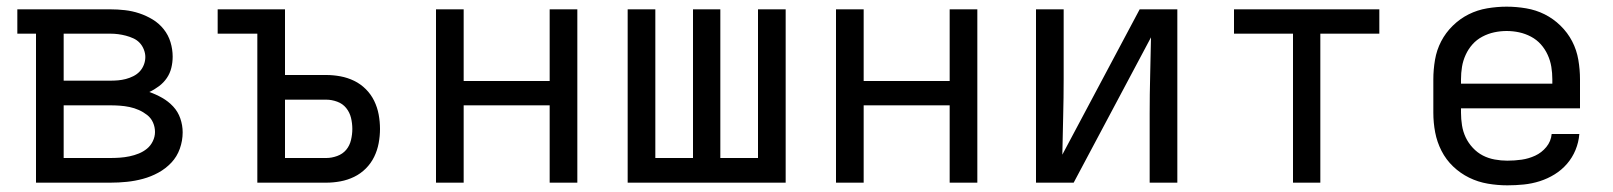

<svg xmlns="http://www.w3.org/2000/svg" viewBox="-20 -548 4840 576"><path d="M88 0V-447H32V-520H311Q333 -520 355 -517.5Q377 -515 398 -508Q419 -501 438 -489.5Q457 -478 471 -460.5Q485 -443 491.5 -421.5Q498 -400 498 -378Q498 -361 494 -344.5Q490 -328 480.5 -314Q471 -300 457 -289.5Q443 -279 428 -272Q448 -265 466.5 -254.5Q485 -244 499.5 -228.5Q514 -213 521 -192.5Q528 -172 528 -151Q528 -126 519.5 -102Q511 -78 494 -60Q477 -42 455 -30Q433 -18 409 -11.5Q385 -5 360.5 -2.5Q336 0 311 0ZM171 -306H311Q323 -306 334.5 -307Q346 -308 357.5 -311Q369 -314 380 -319.5Q391 -325 399 -333.5Q407 -342 411.5 -353.5Q416 -365 416 -377Q416 -388 411.5 -399.5Q407 -411 399 -419.5Q391 -428 380 -433Q369 -438 357.5 -441Q346 -444 334.5 -445.5Q323 -447 311 -447H171ZM171 -74H311Q325 -74 339.5 -75Q354 -76 368.5 -79Q383 -82 396.5 -87.5Q410 -93 421 -102Q432 -111 438.5 -124.5Q445 -138 445 -152Q445 -167 439 -180.5Q433 -194 421.5 -203Q410 -212 396.5 -218Q383 -224 368.5 -227Q354 -230 339.5 -231Q325 -232 311 -232H171Z M752 0V-447H633V-520H835V-323H959Q980 -323 1001.5 -319Q1023 -315 1042.5 -305.5Q1062 -296 1077.5 -280.5Q1093 -265 1102.5 -245.5Q1112 -226 1116 -204.5Q1120 -183 1120 -161Q1120 -140 1116 -118.5Q1112 -97 1102.5 -77.5Q1093 -58 1077.5 -42.5Q1062 -27 1042.5 -17.5Q1023 -8 1001.5 -4Q980 0 959 0ZM959 -74Q975 -74 991.5 -80Q1008 -86 1018.5 -98.5Q1029 -111 1033 -128Q1037 -145 1037 -161Q1037 -178 1033 -194.5Q1029 -211 1018.5 -224Q1008 -237 991.5 -243Q975 -249 959 -249H835V-74Z M1288 0V-520H1371V-305H1629V-520H1712V0H1629V-232H1371V0Z M1863 0V-520H1946V-74H2059V-520H2141V-74H2254V-520H2337V0Z M2488 0V-520H2571V-305H2829V-520H2912V0H2829V-232H2571V0Z M3088 0V-520H3171V-312Q3171 -255 3169.5 -198Q3168 -141 3167 -84L3399 -520H3512V0H3429V-208Q3429 -265 3430.5 -322Q3432 -379 3433 -436L3201 0Z M3859 0V-447H3682V-520H4118V-447H3941V0Z M4502 8Q4473 8 4443.5 3Q4414 -2 4387.5 -15Q4361 -28 4339.5 -48.5Q4318 -69 4304.5 -95.5Q4291 -122 4285.5 -151Q4280 -180 4280 -210V-310Q4280 -339 4285 -368.5Q4290 -398 4303.5 -424Q4317 -450 4338.5 -471Q4360 -492 4386 -505Q4412 -518 4441.5 -523Q4471 -528 4500 -528Q4529 -528 4558.5 -523Q4588 -518 4614 -505Q4640 -492 4661.5 -471Q4683 -450 4696.5 -424Q4710 -398 4715 -368.5Q4720 -339 4720 -310V-223H4363V-210Q4363 -191 4366 -172Q4369 -153 4377 -136Q4385 -119 4398.5 -104.5Q4412 -90 4428.5 -81.5Q4445 -73 4464 -69.5Q4483 -66 4502 -66Q4524 -66 4545 -69Q4566 -72 4585.5 -81Q4605 -90 4619 -107Q4633 -124 4635 -146H4718Q4716 -121 4706.5 -98Q4697 -75 4681 -56.5Q4665 -38 4644 -25Q4623 -12 4599.5 -4.5Q4576 3 4551.5 5.5Q4527 8 4502 8ZM4363 -297H4637V-310Q4637 -329 4634 -347.5Q4631 -366 4623 -383.5Q4615 -401 4602.5 -415Q4590 -429 4573 -438Q4556 -447 4537.5 -451Q4519 -455 4500 -455Q4481 -455 4462.5 -451Q4444 -447 4427 -438Q4410 -429 4397.5 -415Q4385 -401 4377 -383.5Q4369 -366 4366 -347.5Q4363 -329 4363 -310Z"/></svg>

Font: Nova Nerd Font
Style: Regular
Weight: 400
Designer: Belleve Invis
Foundry: Belleve Invis
Version: Version 24.1.4; ttfautohint (v1.8.4);Nerd Fonts 3.1.1